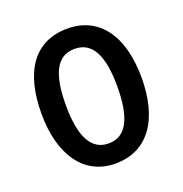

<svg xmlns="http://www.w3.org/2000/svg" viewBox="-106 -645 716 750"><g transform="rotate(-20 252.0 -270.0)"><path d="M460 -271C460 -452 379 -550 253 -550C114 -550 44 -446 44 -271C44 -102 119 10 250 10C390 10 460 -103 460 -271ZM145 -270C145 -399 177 -466 252 -466C326 -466 359 -399 359 -271C359 -142 326 -73 252 -73C178 -73 145 -143 145 -270Z"/></g></svg>

Font: Noto Sans Devanagari Condensed Medium
Style: Regular
Weight: 500
Width: 3
Designer: Jelle Bosma - Monotype Design Team
Foundry: Monotype Imaging Inc.
Version: Version 2.004